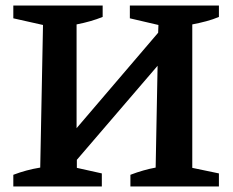

<svg xmlns="http://www.w3.org/2000/svg" viewBox="-20 -672 840 692"><path d="M28 0V-42Q75 -60 125 -68L135 -582L28 -606V-652H350V-611Q308 -594 256 -584V-210L550 -554L551 -582L448 -606V-652H769V-611Q748 -602 723.5 -595.5Q699 -589 673 -584V-67L769 -47V0H450V-42Q497 -60 541 -68L548 -435L257 -96V-67L347 -47V0Z"/></svg>

Font: Piazzolla SC SemiBold
Style: Regular
Weight: 600
Designer: Juan Pablo del Peral
Foundry: Huerta Tipografica
Version: Version 1.330